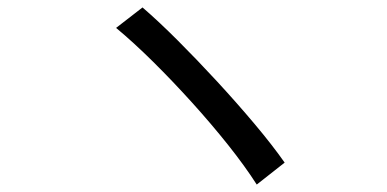

<svg xmlns="http://www.w3.org/2000/svg" viewBox="-20 -601 1040 516"><path d="M363 -581Q406 -544 458 -492Q510 -440 563.5 -382Q617 -324 664.5 -267.5Q712 -211 745 -164L670 -105Q638 -155 593 -211.5Q548 -268 496 -325.5Q444 -383 391.5 -435Q339 -487 292 -526Z"/></svg>

Font: Chiron Sans HK TT
Style: Regular
Weight: 400
Designer: Ryoko NISHIZUKA 西塚涼子 (kana, bopomofo & ideographs); Paul D. Hunt (Latin, Greek & Cyrillic); Sandoll Communications 산돌커뮤니
Foundry: Adobe
Version: Version 2.022;hotconv 1.0.109;makeotfexe 2.5.65596